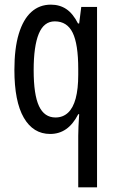

<svg xmlns="http://www.w3.org/2000/svg" viewBox="-20 -567 502 827"><path d="M317 18Q317 1 318 -22Q319 -45 321 -75H317Q295 -32 265 -11Q235 10 196 10Q123 10 82.5 -60Q42 -130 42 -266Q42 -359 61 -421.5Q80 -484 115 -515.5Q150 -547 199 -547Q237 -547 265.5 -528Q294 -509 316 -466H321L330 -537H398V240H317ZM219 -61Q251 -61 273 -81.5Q295 -102 306 -143Q317 -184 317 -245V-270Q317 -377 293 -426Q269 -475 216 -475Q169 -475 147 -421.5Q125 -368 125 -265Q125 -159 148 -110Q171 -61 219 -61Z"/></svg>

Font: Noto Sans ExtraCondensed
Style: Regular
Weight: 400
Width: 2
Designer: Monotype Design Team
Foundry: Monotype Imaging Inc.
Version: Version 2.013